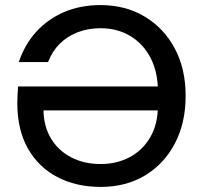

<svg xmlns="http://www.w3.org/2000/svg" viewBox="-20 -728 797 755"><path d="M601 -369Q601 -444 572.5 -499.5Q544 -555 493 -586Q442 -617 375 -617Q326 -617 285 -601Q244 -585 214.5 -555.5Q185 -526 169 -484H54Q77 -553 122.5 -603Q168 -653 232 -680.5Q296 -708 375 -708Q474 -708 549.5 -662.5Q625 -617 667.5 -537Q710 -457 710 -351Q710 -245 668 -164.5Q626 -84 551 -38.5Q476 7 376 7Q279 7 205 -32Q131 -71 89.5 -144.5Q48 -218 48 -323Q48 -338 49 -354Q50 -370 51 -388H620V-294H151Q152 -231 180.5 -183.5Q209 -136 259.5 -109.5Q310 -83 376 -83Q440 -83 491 -110.5Q542 -138 571.5 -189.5Q601 -241 601 -313Z"/></svg>

Font: Albert Sans Medium
Style: Regular
Weight: 500
Designer: Andreas Rasmussen
Foundry: a.Foundry
Version: Version 1.025